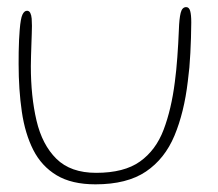

<svg xmlns="http://www.w3.org/2000/svg" viewBox="-20 -476 598 526"><path d="M241.5 29Q176.5 29 135.2 4.2Q94 -20.5 71.2 -65.2Q48.5 -110 39.8 -170Q31 -230 31 -301Q31 -317 31.2 -333.8Q31.5 -350.5 32.2 -366.5Q33 -382.5 34 -394.5Q36.5 -425.5 41.5 -436Q46.5 -446.5 54 -446.5Q60 -446.5 63 -440.5Q66 -434.5 66.8 -425Q67.5 -415.5 67.5 -405Q67.5 -397 67 -383.2Q66.5 -369.5 66 -353.5Q65.5 -337.5 65 -322Q64.5 -306.5 64.5 -294.5Q64.5 -212 80 -145.8Q95.5 -79.5 134.5 -41Q173.5 -2.5 243.5 -2.5Q320 -2.5 363.5 -33.5Q407 -64.5 428.2 -120.5Q449.5 -176.5 459 -251.5Q461 -267 462.8 -284.2Q464.5 -301.5 465.8 -319.5Q467 -337.5 468.2 -356.2Q469.5 -375 470 -393.5Q471 -425 475 -440.8Q479 -456.5 490 -456.5Q498 -456.5 501 -446Q504 -435.5 504 -414.5Q504 -393 503.2 -372Q502.5 -351 501.5 -330.8Q500.5 -310.5 498.8 -291Q497 -271.5 494.5 -253Q484.5 -168 458 -104.5Q431.5 -41 379.8 -6Q328 29 241.5 29Z"/></svg>

Font: Gluten Thin
Style: Regular
Weight: 100
Designer: Tyler Finck
Foundry: Etcetera Type Company
Version: Version 1.300